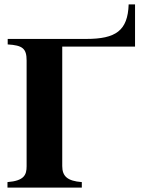

<svg xmlns="http://www.w3.org/2000/svg" viewBox="-20 -853 666 873"><path d="M594 -641V-833H565C561 -713 506 -676 372 -676H15V-651C83 -647 101 -632 101 -578V-97C101 -58 90 -31 14 -25V0H352V-25C286 -30 263 -52 263 -98V-641Z"/></svg>

Font: XITS
Style: Bold
Weight: 700
Designer: MicroPress Inc., with final additions and corrections provided by Coen Hoffman, Elsevier (retired)
Version: Version 1.302